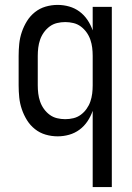

<svg xmlns="http://www.w3.org/2000/svg" viewBox="-20 -548 540 783"><path d="M358 215V-96Q350 -73 336.5 -53Q323 -33 304 -19Q285 -5 262 1.5Q239 8 215 8Q190 8 166 1Q142 -6 122.5 -21.5Q103 -37 90 -58Q77 -79 69 -102.5Q61 -126 58.5 -150.5Q56 -175 56 -200V-320Q56 -345 58.5 -369.5Q61 -394 69 -417.5Q77 -441 90 -462Q103 -483 122.5 -498.5Q142 -514 166 -521Q190 -528 215 -528Q239 -528 262 -521.5Q285 -515 304 -501Q323 -487 336.5 -467Q350 -447 358 -424V-520H436V215ZM246 -62Q263 -62 279.5 -66Q296 -70 309.5 -80Q323 -90 333 -104Q343 -118 348.5 -134Q354 -150 356 -166.5Q358 -183 358 -200V-320Q358 -337 356 -353.5Q354 -370 348.5 -386Q343 -402 333 -416Q323 -430 309.5 -440Q296 -450 279.5 -454Q263 -458 246 -458Q229 -458 212.5 -454Q196 -450 182.5 -440Q169 -430 159 -416Q149 -402 143.5 -386Q138 -370 136 -353.5Q134 -337 134 -320V-200Q134 -183 136 -166.5Q138 -150 143.5 -134Q149 -118 159 -104Q169 -90 182.5 -80Q196 -70 212.5 -66Q229 -62 246 -62Z"/></svg>

Font: HulyMono
Style: Regular
Weight: 400
Monospace: yes
Designer: Belleve Invis
Foundry: Belleve Invis
Version: Version 33.2.5; ttfautohint (v1.8.4)